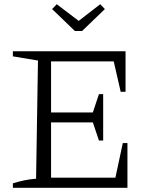

<svg xmlns="http://www.w3.org/2000/svg" viewBox="-20 -890 720 910"><path d="M562 -212H584V0H41V-21Q69 -30 96.5 -35.5Q124 -41 151 -43L160 -603L41 -623V-647H575V-455H552L519 -599H222V-357H420L449 -444H469V-224H449L420 -310H222V-48H527ZM335 -743 227 -847 249 -870 353 -791 455 -870 477 -847 369 -743Z"/></svg>

Font: Piazzolla SC Light
Style: Regular
Weight: 300
Designer: Juan Pablo del Peral
Foundry: Huerta Tipografica
Version: Version 1.330